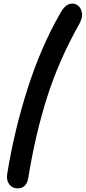

<svg xmlns="http://www.w3.org/2000/svg" viewBox="-20 -811 475 1065"><path d="M79.1 233.9Q47.9 233.9 31.2 211.4Q14.6 189 20 153.8Q59.1 -87.9 132.8 -318.4Q206.5 -548.8 310.1 -730Q327.1 -762.2 344 -776.6Q360.8 -791 381.8 -791Q401.9 -791 417 -775.9Q432.1 -760.7 434.8 -735.8Q437.5 -710.9 419.9 -678.2Q306.6 -477.1 241.5 -272.2Q176.3 -67.4 137.2 173.8Q132.8 203.6 117.7 218.8Q102.5 233.9 79.1 233.9Z"/></svg>

Font: Shantell Sans Bouncy
Style: Regular
Weight: 500
Designer: Stephen Nixon, Anya Danilova, Shantell Martin
Foundry: Arrow Type
Version: Version 1.006;[9816181b4]